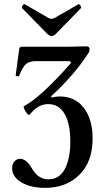

<svg xmlns="http://www.w3.org/2000/svg" viewBox="-20 -887 514 920"><path d="M227.1 -713.9Q218.8 -713.9 206.1 -725.1L86.9 -847.2Q82 -851.6 87.9 -860.1Q93.8 -868.7 99.1 -866.2L210.9 -801.8Q219.2 -796.9 227.1 -796.9Q234.9 -796.9 243.2 -801.8L355 -866.2Q359.9 -869.1 365.5 -860.1Q371.1 -851.1 367.2 -847.2L248 -725.1Q236.8 -713.9 227.1 -713.9ZM196.8 13.2Q127 13.2 82.5 -13.2Q38.1 -39.6 38.1 -81.1Q38.1 -101.1 49.1 -113.5Q60.1 -126 77.1 -126Q106.9 -126 134.8 -77.1Q164.1 -27.8 211.9 -27.8Q264.6 -27.8 290.8 -77.6Q316.9 -127.4 316.9 -208Q316.9 -295.4 289.3 -341.8Q261.7 -388.2 210.9 -388.2Q186 -388.2 165 -376.2Q144 -364.3 122.1 -337.9Q117.7 -333.5 109.6 -343Q101.6 -352.5 96.4 -364.5Q91.3 -376.5 94.2 -377.9Q175.8 -420.9 320.8 -585.9L314.9 -594.2H154.8Q121.1 -594.2 104.7 -580.3Q88.4 -566.4 71.8 -523.9Q70.3 -521.5 66.2 -521.2Q62 -521 58.3 -522.5Q54.7 -523.9 55.2 -526.9L71.8 -650.9Q73.2 -663.1 84 -663.1H311Q324.2 -663.1 352.1 -664.1Q379.9 -665 394 -665Q409.2 -665 409.2 -650.9Q409.2 -640.6 403.8 -632.8Q335.9 -527.3 225.1 -425.8L227.1 -419.9Q250.5 -424.8 267.1 -424.8Q339.4 -424.8 381.6 -370.1Q423.8 -315.4 423.8 -223.1Q423.8 -112.3 360.6 -49.6Q297.4 13.2 196.8 13.2Z"/></svg>

Font: Junicode SmCond Medium
Style: Regular
Weight: 500
Width: 4
Designer: Peter S. Baker
Version: Version 2.206